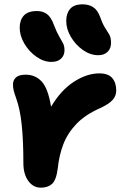

<svg xmlns="http://www.w3.org/2000/svg" viewBox="-20 -855 577 887"><path d="M169 12Q133 12 110.5 -19.5Q88 -51 88 -101Q88 -204 80.5 -277Q73 -350 55 -400Q46 -425 43 -438Q40 -451 40 -465Q40 -485 54 -497.5Q68 -510 99 -510Q143 -510 172.5 -478.5Q202 -447 216 -362Q261 -438 321 -477Q381 -516 439 -516Q480 -516 498.5 -494.5Q517 -473 517 -437Q517 -412 500.5 -393.5Q484 -375 446 -357Q375 -326 334 -283.5Q293 -241 273 -189.5Q253 -138 247 -78Q240 -23 220.5 -5.5Q201 12 169 12ZM434 -600Q397 -600 363 -624Q329 -648 307.5 -684.5Q286 -721 286 -758Q286 -793 304 -814Q322 -835 362 -835Q389 -835 409.5 -822.5Q430 -810 443 -776Q454 -744 465.5 -726.5Q477 -709 485 -695Q493 -681 493 -657Q493 -631 477 -615.5Q461 -600 434 -600ZM218 -569Q182 -569 148 -593Q114 -617 92.5 -653.5Q71 -690 71 -727Q71 -762 90 -783Q109 -804 151 -804Q178 -804 197 -790Q216 -776 229 -740Q242 -706 253 -687.5Q264 -669 271 -655.5Q278 -642 278 -623Q278 -599 262 -584Q246 -569 218 -569Z"/></svg>

Font: Shantell Sans Normal
Style: Bold
Weight: 700
Designer: Stephen Nixon, Anya Danilova, Shantell Martin
Foundry: Arrow Type
Version: Version 1.009;[a7da0bfa3]